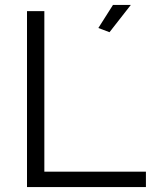

<svg xmlns="http://www.w3.org/2000/svg" viewBox="-20 -755 623 775"><path d="M422 -625 377 -642 436 -735H508ZM89 0V-710H159V-62H569V0Z"/></svg>

Font: Raleway-v4020
Style: Regular
Weight: 400
Designer: Matt McInerney, Pablo Impallari, Rodrigo Fuenzalida
Foundry: Matt McInerney, Pablo Impallari, Rodrigo Fuenzalida
Version: Version 4.020;PS 004.020;hotconv 1.0.88;makeotf.lib2.5.64775